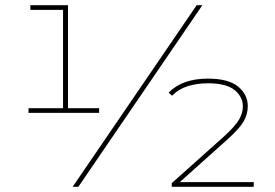

<svg xmlns="http://www.w3.org/2000/svg" viewBox="-20 -720 1060 740"><path d="M90 -285V-303H232L223 -294V-691L232 -682H97V-700H242V-294L233 -303H362V-285ZM260 0 738 -700H760L282 0ZM642 0V-14L842 -193Q886 -233 901 -258.5Q916 -284 916 -310Q916 -347 884 -373Q852 -399 781 -399Q738 -399 702.5 -387.5Q667 -376 643 -351L630 -363Q656 -390 694 -403.5Q732 -417 781 -417Q861 -417 898 -386Q935 -355 935 -311Q935 -280 919 -252Q903 -224 856 -182L665 -11L654 -18H958V0Z"/></svg>

Font: Montserrat Thin
Style: Regular
Weight: 100
Designer: Julieta Ulanovsky
Foundry: Julieta Ulanovsky
Version: Version 9.000